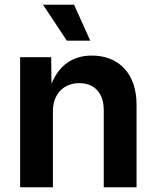

<svg xmlns="http://www.w3.org/2000/svg" viewBox="-20 -786 658 806"><path d="M202.1 -317.9C202.1 -393.1 248.5 -437 313 -437C377 -437 415.5 -394.5 415.5 -324.2V0H553.2V-347.2C553.2 -476.6 479 -552.7 365.7 -552.7C283.7 -552.7 228 -511.2 196.3 -434.6L194.8 -545.9H64.5V0H202.1ZM260.7 -615.2H358.9L291 -766.1H160.6Z"/></svg>

Font: Raveo SemiBold
Style: Regular
Weight: 600
Designer: Jakub Foglar, Rasmus Andersson (Inter)
Foundry: Jakubfoglar.com
Version: Version 1.100;Glyphs 3.2.3 (3260)